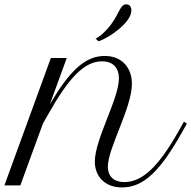

<svg xmlns="http://www.w3.org/2000/svg" viewBox="-126 -842 869 872"><path d="M-106 0H-33.7L68.8 -280.3L94.2 -325.2C184.1 -484.4 254.9 -563.5 337.4 -563.5C390.6 -563.5 414.1 -530.3 414.1 -486.3C414.1 -392.6 304.7 -210.4 304.7 -107.9C304.7 -44.4 346.7 9.3 428.7 9.3C528.8 9.3 604 -70.8 697.3 -235.4L722.7 -280.3L709.5 -289.6L684.1 -244.6C597.7 -91.8 523.4 -15.1 439.5 -15.1C387.2 -15.1 363.8 -44.9 363.8 -84.5C363.8 -170.4 473.1 -351.6 473.1 -461.9C473.1 -530.3 431.2 -587.9 349.6 -587.9C258.8 -587.9 188.5 -517.6 100.6 -368.7L177.2 -578.6H105ZM321.8 -654.3C365.7 -668.9 470.7 -737.8 470.7 -794.9C470.7 -809.6 463.4 -822.3 447.8 -822.3C419.9 -822.3 417.5 -784.7 378.9 -731.9C356 -700.7 328.1 -675.8 308.1 -666.5Z"/></svg>

Font: Petit Formal Script
Style: Regular
Weight: 400
Designer: Pablo Impallari, Brenda Gallo, Rodrigo Fuenzalida
Foundry: Pablo Impallari, Brenda Gallo, Rodrigo Fuenzalida
Version: Version 1.001